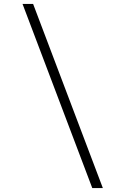

<svg xmlns="http://www.w3.org/2000/svg" viewBox="-20 -850 640 980"><path d="M451 110 95 -830H149L505 110Z"/></svg>

Font: JetBrains Mono NL Thin
Style: Regular
Weight: 100
Monospace: yes
Designer: Philipp Nurullin, Konstantin Bulenkov
Foundry: JetBrains
Version: Version 2.305; ttfautohint (v1.8.4.7-5d5b)